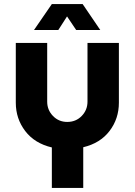

<svg xmlns="http://www.w3.org/2000/svg" viewBox="-20 -725 665 948"><path d="M236 203V3Q151 -17 104.5 -78Q58 -139 58 -218V-513H213V-223Q213 -182 241.5 -152.5Q270 -123 312 -123Q355 -123 383.5 -152.5Q412 -182 412 -223V-513H567V-218Q567 -139 521 -78.5Q475 -18 391 2V203ZM148 -577 236 -705H388L475 -577H356L311 -644L268 -577Z"/></svg>

Font: MuseoModerno
Style: Bold
Weight: 700
Designer: Pablo Cosgaya, Héctor Gatti, Marcela Romero, and the Authors of The MuseoModerno Project.
Foundry: Omnibus-Type Team
Version: Version 1.001